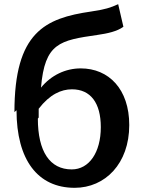

<svg xmlns="http://www.w3.org/2000/svg" viewBox="-20 -853 695 918"><path d="M59 -326C59 -89 160 45 337 45C483 45 598 -71 598 -255C598 -427 500 -526 366 -526C294 -526 225 -494 176 -434C194 -648 266 -660 446 -686C495 -693 540 -703 570 -725L545 -833C508 -816 483 -808 416 -798C195 -766 49 -699 49 -317ZM165 -291V-333C218 -402 273 -426 324 -426C413 -426 462 -361 462 -245C462 -124 406 -43 323 -43C218 -43 161 -129 161 -286Z"/></svg>

Font: GenEiGothic-pro-SemiBold
Style: Regular
Weight: 500
Designer: Ryoko NISHIZUKA (kana & ideographs); Paul D. Hunt (Latin, Greek & Cyrillic); Wenlong ZHANG (bopomofo); Sandoll Communica
Foundry: Adobe Systems Incorporated; o_tamon
Version: Version 1.000.140830